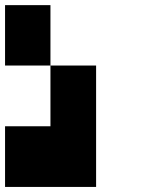

<svg xmlns="http://www.w3.org/2000/svg" viewBox="-20 -740 580 760"><path d="M179.7 -240.2Q179.7 -299.8 179.7 -480.5Q134.8 -480.5 0 -480.5Q0 -540 0 -719.7Q44.9 -719.7 179.7 -719.7Q179.7 -660.2 179.7 -480.5Q224.6 -480.5 360.4 -480.5Q360.4 -360.4 360.4 0Q269.5 0 0 0Q0 -59.6 0 -240.2Q44.9 -240.2 179.7 -240.2Z"/></svg>

Font: RevK
Style: Book
Weight: 400
Designer: RevK
Foundry: RevK
Version: Version 1.0